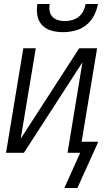

<svg xmlns="http://www.w3.org/2000/svg" viewBox="-20 -760 540 955"><path d="M293 -600Q264 -600 236.5 -607.5Q209 -615 190 -634.5Q171 -654 166 -682.5Q161 -711 166 -740H227Q224 -722 227 -705Q230 -688 241 -676.5Q252 -665 268.5 -660Q285 -655 302 -655Q320 -655 338 -660Q356 -665 371 -676.5Q386 -688 394.5 -705Q403 -722 406 -740H467Q462 -711 447.5 -682.5Q433 -654 408 -634.5Q383 -615 352.5 -607.5Q322 -600 293 -600ZM365 175H300L379 0H316L390 -450L99 0H10L96 -520H158L83 -70L374 -520H463L386 -55H469Z"/></svg>

Font: Iosevka SS04 Light Oblique
Style: Regular
Weight: 300
Italic angle: -9°
Monospace: yes
Designer: Belleve Invis
Foundry: Belleve Invis
Version: Version 19.0.0; ttfautohint (v1.8.4)